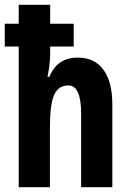

<svg xmlns="http://www.w3.org/2000/svg" viewBox="-22 -780 543 800"><path d="M187 -760V-681H285V-586H187V-552Q187 -516 176 -460H184Q216 -540 302 -540Q372 -540 409 -489.5Q446 -439 446 -345V0H316V-307Q316 -424 263 -424Q221 -424 203.5 -384.5Q186 -345 186 -246V0H56V-586H-2V-681H56V-760Z"/></svg>

Font: Noto Sans Lao ExtraCondensed
Style: Bold
Weight: 700
Width: 2
Designer: Monotype Design Team
Foundry: Monotype Imaging Inc.
Version: Version 2.003; ttfautohint (v1.8.4.7-5d5b)